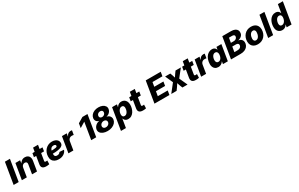

<svg xmlns="http://www.w3.org/2000/svg" viewBox="384 -3116 8887 5698"><g transform="rotate(-30 4827.5 -267.0)"><path d="M303.2 -727.5 182.6 0H9.8L130.4 -727.5Z M511.2 -299.3 461.4 0H291.5L381.3 -539.1H542.5L522.9 -401.4L510.3 -406.7Q542 -472.2 589.6 -509.5Q637.2 -546.9 706.1 -546.9Q765.6 -546.9 805.2 -520.3Q844.7 -493.7 861.1 -446.3Q877.4 -398.9 866.7 -336.9L811 0H641.1L693.4 -314.5Q701.2 -360.4 681.4 -383.3Q661.6 -406.2 623.5 -406.2Q594.2 -406.2 570.6 -393.1Q546.9 -379.9 531.7 -356Q516.6 -332 511.2 -299.3Z M1310.1 -539.1 1289.6 -412.1H943.8L964.8 -539.1ZM1063 -671.4H1232.4L1149.4 -168.5Q1146 -146 1154.5 -135.7Q1163.1 -125.5 1187 -125.5Q1196.3 -125.5 1213.1 -127.2Q1230 -128.9 1237.3 -130.4L1233.4 -4.9Q1207.5 1.5 1180.4 3.9Q1153.3 6.3 1127.9 6.3Q1039.6 6.3 1001.7 -33.4Q963.9 -73.2 976.6 -150.4Z M1556.6 11.7Q1480.5 11.7 1425.3 -15.4Q1370.1 -42.5 1341.6 -94.2Q1313 -146 1315.4 -219.2Q1316.9 -287.1 1340.6 -346.4Q1364.3 -405.8 1406.2 -450.9Q1448.2 -496.1 1506.1 -522Q1564 -547.9 1634.3 -547.9Q1694.3 -547.9 1742.7 -528.8Q1791 -509.8 1819.3 -473.4Q1847.7 -437 1847.7 -384.8Q1847.7 -330.6 1815.4 -297.6Q1783.2 -264.6 1721.7 -247.6Q1660.2 -230.5 1572.3 -224.6Q1484.4 -218.8 1373.5 -218.8L1389.6 -317.4Q1484.9 -317.4 1544.4 -320.1Q1604 -322.8 1636 -329.3Q1668 -335.9 1679.9 -347.2Q1691.9 -358.4 1691.9 -375.5Q1691.9 -398.9 1672.1 -411.9Q1652.3 -424.8 1616.7 -424.8Q1572.8 -424.8 1545.7 -403.1Q1518.6 -381.3 1504.6 -347.9Q1490.7 -314.5 1485.4 -278.8Q1480 -243.2 1479.5 -215.3Q1478.5 -185.5 1485.6 -161.9Q1492.7 -138.2 1512.7 -124.8Q1532.7 -111.3 1569.8 -111.3Q1608.9 -111.3 1636.5 -127Q1664.1 -142.6 1674.8 -169.9L1827.6 -158.2Q1801.8 -82 1731 -35.2Q1660.2 11.7 1556.6 11.7Z M1886.7 0 1976.1 -539.1H2140.6L2124.5 -441.4H2129.4Q2152.8 -494.6 2189.9 -519.8Q2227.1 -544.9 2273.4 -544.9Q2286.1 -544.9 2298.3 -543.7Q2310.5 -542.5 2320.8 -540L2296.4 -394Q2285.2 -397.5 2265.9 -399.2Q2246.6 -400.9 2230.5 -400.9Q2199.2 -400.9 2172.6 -387.2Q2146 -373.5 2128.2 -348.9Q2110.4 -324.2 2104.5 -290.5L2056.6 0Z M2960 -727.5 2839.4 0H2668.5L2763.7 -576.2H2759.8L2577.6 -465.3L2602.5 -616.2L2786.6 -727.5Z M3229.5 10.3Q3144.5 10.3 3080.8 -16.6Q3017.1 -43.5 2985.4 -90.1Q2953.6 -136.7 2963.4 -196.3Q2971.2 -241.7 2998.5 -279.5Q3025.9 -317.4 3066.7 -342.8Q3107.4 -368.2 3154.8 -375.5L3155.3 -379.4Q3096.7 -391.1 3066.7 -435.8Q3036.6 -480.5 3046.4 -541Q3055.7 -598.1 3095 -642.6Q3134.3 -687 3196 -712.4Q3257.8 -737.8 3334.5 -737.8Q3412.1 -737.8 3470 -712.4Q3527.8 -687 3557.1 -642.6Q3586.4 -598.1 3576.7 -541Q3569.8 -500.5 3546.9 -466.6Q3523.9 -432.6 3489.3 -409.7Q3454.6 -386.7 3413.6 -378.9V-375.5Q3457.5 -367.7 3490 -342.5Q3522.5 -317.4 3537.8 -279.5Q3553.2 -241.7 3545.4 -196.3Q3535.6 -136.7 3492.9 -90.1Q3450.2 -43.5 3382.3 -16.6Q3314.5 10.3 3229.5 10.3ZM3239.3 -112.3Q3272.5 -112.3 3299.6 -124.8Q3326.7 -137.2 3345 -159.4Q3363.3 -181.6 3368.2 -210.4Q3373 -239.3 3362.5 -261.5Q3352.1 -283.7 3329.1 -296.6Q3306.2 -309.6 3273.9 -309.6Q3242.2 -309.6 3214.8 -296.9Q3187.5 -284.2 3169.2 -262.2Q3150.9 -240.2 3145.5 -210.9Q3141.1 -182.1 3151.1 -159.9Q3161.1 -137.7 3183.8 -125Q3206.5 -112.3 3239.3 -112.3ZM3292.5 -432.6Q3320.8 -432.6 3345 -444.1Q3369.1 -455.6 3385.3 -476.1Q3401.4 -496.6 3405.3 -522.5Q3409.7 -548.8 3400.9 -568.6Q3392.1 -588.4 3372.3 -599.4Q3352.5 -610.4 3323.7 -610.4Q3295.4 -610.4 3271.7 -599.4Q3248 -588.4 3231.9 -568.6Q3215.8 -548.8 3211.4 -522.5Q3207 -496.1 3215.8 -475.8Q3224.6 -455.6 3244.4 -444.1Q3264.2 -432.6 3292.5 -432.6Z M3570.3 204.1 3693.8 -539.1H3861.3L3845.7 -451.2H3849.6Q3864.7 -477.5 3887.9 -499.3Q3911.1 -521 3942.1 -533.9Q3973.1 -546.9 4011.7 -546.9Q4064.9 -546.9 4106.7 -522.7Q4148.4 -498.5 4173.1 -450.7Q4197.8 -402.8 4197.8 -332Q4197.8 -274.9 4181.9 -215.1Q4166 -155.3 4133.8 -104.5Q4101.6 -53.7 4052.5 -22.5Q4003.4 8.8 3936.5 8.8Q3894.5 8.8 3865.2 -5.6Q3835.9 -20 3818.4 -42.7Q3800.8 -65.4 3793.9 -90.8H3788.6L3740.2 204.1ZM3885.3 -124.5Q3921.9 -124.5 3948.2 -144.3Q3974.6 -164.1 3991.5 -194.6Q4008.3 -225.1 4016.6 -259.3Q4024.9 -293.5 4024.9 -322.8Q4024.9 -365.7 4006.3 -389.6Q3987.8 -413.6 3950.7 -413.6Q3916 -413.6 3889.6 -395.8Q3863.3 -377.9 3845.2 -348.9Q3827.1 -319.8 3817.9 -285.6Q3808.6 -251.5 3808.6 -218.8Q3808.6 -174.8 3828.4 -149.7Q3848.1 -124.5 3885.3 -124.5Z M4626 -539.1 4605.5 -412.1H4259.8L4280.8 -539.1ZM4378.9 -671.4H4548.3L4465.3 -168.5Q4461.9 -146 4470.5 -135.7Q4479 -125.5 4502.9 -125.5Q4512.2 -125.5 4529.1 -127.2Q4545.9 -128.9 4553.2 -130.4L4549.3 -4.9Q4523.4 1.5 4496.3 3.9Q4469.2 6.3 4443.8 6.3Q4355.5 6.3 4317.6 -33.4Q4279.8 -73.2 4292.5 -150.4Z M4835.9 0 4956.5 -727.5H5469.7L5445.8 -585H5106L5081.1 -436.5H5394.5L5371.6 -297.4H5058.1L5032.2 -142.6H5372.1L5348.6 0Z M5411.6 0 5675.8 -335.4 5655.3 -218.3 5511.7 -539.1H5688.5L5716.8 -464.8Q5731.9 -424.3 5742.9 -383.5Q5753.9 -342.8 5766.1 -303.7H5709Q5734.4 -342.3 5759.8 -383.3Q5785.2 -424.3 5814.5 -464.8L5868.7 -539.1H6051.3L5796.4 -217.8L5816.9 -334.5L5969.7 0H5793.5L5758.8 -87.9Q5742.7 -128.4 5731 -169.4Q5719.2 -210.4 5706.5 -249H5761.7Q5736.8 -210.4 5711.9 -169.4Q5687 -128.4 5658.2 -87.9L5594.2 0Z M6439.9 -539.1 6419.4 -412.1H6073.7L6094.7 -539.1ZM6192.9 -671.4H6362.3L6279.3 -168.5Q6275.9 -146 6284.4 -135.7Q6293 -125.5 6316.9 -125.5Q6326.2 -125.5 6343 -127.2Q6359.9 -128.9 6367.2 -130.4L6363.3 -4.9Q6337.4 1.5 6310.3 3.9Q6283.2 6.3 6257.8 6.3Q6169.4 6.3 6131.6 -33.4Q6093.8 -73.2 6106.4 -150.4Z M6435.1 0 6524.4 -539.1H6689L6672.9 -441.4H6677.7Q6701.2 -494.6 6738.3 -519.8Q6775.4 -544.9 6821.8 -544.9Q6834.5 -544.9 6846.7 -543.7Q6858.9 -542.5 6869.1 -540L6844.7 -394Q6833.5 -397.5 6814.2 -399.2Q6794.9 -400.9 6778.8 -400.9Q6747.6 -400.9 6720.9 -387.2Q6694.3 -373.5 6676.5 -348.9Q6658.7 -324.2 6652.8 -290.5L6605 0Z M7024.4 8.8Q6962.4 8.8 6917.7 -23.2Q6873 -55.2 6854.2 -117.2Q6835.4 -179.2 6850.6 -269Q6866.2 -361.8 6906.2 -423.3Q6946.3 -484.9 7001.2 -515.9Q7056.2 -546.9 7115.2 -546.9Q7156.7 -546.9 7184.6 -533.4Q7212.4 -520 7229 -498.3Q7245.6 -476.6 7252.9 -451.2H7256.3L7271 -539.1H7439.5L7350.1 0H7182.6L7196.8 -85.9H7192.4Q7176.8 -60.1 7152.6 -38.6Q7128.4 -17.1 7096.4 -4.2Q7064.5 8.8 7024.4 8.8ZM7102.5 -124.5Q7134.8 -124.5 7160.9 -142.6Q7187 -160.6 7204.8 -193.1Q7222.7 -225.6 7230 -269.5Q7237.3 -314 7230.2 -346.2Q7223.1 -378.4 7202.9 -396Q7182.6 -413.6 7149.9 -413.6Q7117.7 -413.6 7092 -395.8Q7066.4 -377.9 7049.1 -345.7Q7031.7 -313.5 7024.4 -269.5Q7017.6 -225.6 7023.9 -193.1Q7030.3 -160.6 7050 -142.6Q7069.8 -124.5 7102.5 -124.5Z M7459 0 7579.6 -727.5H7877Q7958 -727.5 8010 -702.6Q8062 -677.7 8084 -633.8Q8106 -589.8 8096.2 -532.7Q8090.3 -493.7 8066.9 -463.1Q8043.5 -432.6 8008.8 -412.4Q7974.1 -392.1 7933.1 -383.3V-378.4Q7977.1 -376.5 8010.7 -353Q8044.4 -329.6 8060.8 -288.8Q8077.1 -248 8067.9 -192.9Q8058.6 -136.7 8022.9 -93Q7987.3 -49.3 7928.2 -24.7Q7869.1 0 7788.1 0ZM7653.8 -138.2H7764.6Q7820.8 -138.2 7854.5 -163.3Q7888.2 -188.5 7894.5 -231Q7898.9 -256.8 7889.6 -275.1Q7880.4 -293.5 7858.6 -303.5Q7836.9 -313.5 7803.7 -313.5H7683.1ZM7702.1 -428.7H7801.8Q7830.6 -428.7 7855.5 -439.7Q7880.4 -450.7 7897.2 -471.2Q7914.1 -491.7 7918.5 -519.5Q7924.3 -552.7 7903.3 -571.8Q7882.3 -590.8 7838.4 -590.8H7729Z M8379.4 10.7Q8303.2 10.7 8249.5 -17.6Q8195.8 -45.9 8167.5 -97.4Q8139.2 -148.9 8139.2 -217.8Q8139.2 -284.2 8160.6 -343.5Q8182.1 -402.8 8222.9 -448.7Q8263.7 -494.6 8322 -520.8Q8380.4 -546.9 8453.6 -546.9Q8529.8 -546.9 8583.3 -518.8Q8636.7 -490.7 8665 -439.2Q8693.4 -387.7 8693.4 -318.4Q8693.4 -252.9 8672.4 -193.8Q8651.4 -134.8 8610.8 -88.6Q8570.3 -42.5 8512 -15.9Q8453.6 10.7 8379.4 10.7ZM8386.7 -120.6Q8422.4 -120.6 8448.5 -140.6Q8474.6 -160.6 8491 -192.1Q8507.3 -223.6 8515.1 -258.8Q8522.9 -293.9 8522.9 -323.7Q8522.9 -353 8513.7 -373.5Q8504.4 -394 8487.3 -405Q8470.2 -416 8446.3 -416Q8410.2 -416 8384.3 -396.2Q8358.4 -376.5 8341.8 -345.2Q8325.2 -314 8317.4 -279.1Q8309.6 -244.1 8309.6 -213.9Q8309.6 -169.9 8330.1 -145.3Q8350.6 -120.6 8386.7 -120.6Z M9022.9 -727.5 8902.3 0H8732.4L8853 -727.5Z M9216.8 8.8Q9134.3 8.8 9082 -46.9Q9029.8 -102.5 9029.8 -206.5Q9029.8 -268.6 9046.9 -329.1Q9064 -389.6 9097.2 -439Q9130.4 -488.3 9178.7 -517.6Q9227.1 -546.9 9289.6 -546.9Q9333.5 -546.9 9362.8 -532.2Q9392.1 -517.6 9409.2 -494.1Q9426.3 -470.7 9434.1 -445.3H9438L9484.4 -727.5H9654.8L9534.2 0H9366.2L9381.3 -85.4H9376Q9360.4 -57.1 9337.6 -35.9Q9314.9 -14.6 9284.7 -2.9Q9254.4 8.8 9216.8 8.8ZM9276.9 -124.5Q9311.5 -124.5 9337.9 -142.6Q9364.3 -160.6 9382.3 -189.9Q9400.4 -219.2 9409.7 -253.7Q9418.9 -288.1 9418.9 -320.8Q9418.9 -364.7 9399.4 -389.2Q9379.9 -413.6 9342.3 -413.6Q9307.6 -413.6 9281.5 -395.5Q9255.4 -377.4 9238 -347.7Q9220.7 -317.9 9211.7 -283.4Q9202.6 -249 9202.6 -216.3Q9202.6 -173.3 9221.2 -148.9Q9239.7 -124.5 9276.9 -124.5Z"/></g></svg>

Font: Inter 18pt ExtraBold
Style: Italic
Weight: 800
Italic angle: -9.3988°
Designer: Rasmus Andersson
Foundry: rsms
Version: Version 4.001;git-66647c0bb